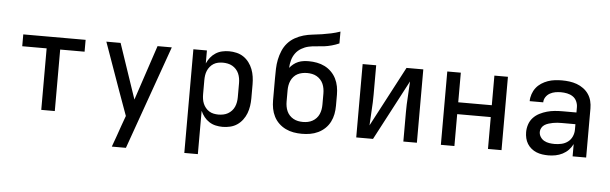

<svg xmlns="http://www.w3.org/2000/svg" viewBox="-55 -938 4310 1356"><g transform="rotate(5 2100.0 -260.0)"><path d="M252 0V-436H79V-520H521V-436H348V0Z M771 215Q785 177 798.5 139Q812 101 825 63L851 -9L788 -183L668 -520H769L901 -130L1031 -520H1132L871 215Z M1285 215V-520H1381V-428Q1391 -451 1406.5 -470.5Q1422 -490 1443 -503.5Q1464 -517 1488.5 -522.5Q1513 -528 1538 -528Q1565 -528 1592 -521.5Q1619 -515 1641 -500Q1663 -485 1679.5 -463Q1696 -441 1705.5 -416Q1715 -391 1719 -364Q1723 -337 1723 -310V-210Q1723 -183 1719 -156Q1715 -129 1705.5 -104Q1696 -79 1679.5 -57Q1663 -35 1641 -20Q1619 -5 1592 1.5Q1565 8 1538 8Q1513 8 1488.5 2.5Q1464 -3 1443 -16.5Q1422 -30 1406.5 -49.5Q1391 -69 1381 -92V215ZM1501 -76Q1518 -76 1535.5 -79.5Q1553 -83 1568 -91.5Q1583 -100 1595 -113Q1607 -126 1614 -142Q1621 -158 1624 -175.5Q1627 -193 1627 -210V-310Q1627 -327 1624 -344.5Q1621 -362 1614 -378Q1607 -394 1595 -407Q1583 -420 1568 -428.5Q1553 -437 1535.5 -440.5Q1518 -444 1501 -444Q1484 -444 1467 -440.5Q1450 -437 1435.5 -428Q1421 -419 1410 -405.5Q1399 -392 1392.5 -376.5Q1386 -361 1383.5 -344Q1381 -327 1381 -310V-210Q1381 -193 1383.5 -176Q1386 -159 1392.5 -143.5Q1399 -128 1410 -114.5Q1421 -101 1435.5 -92Q1450 -83 1467 -79.5Q1484 -76 1501 -76Z M2100 8Q2070 8 2041 3Q2012 -2 1985 -15Q1958 -28 1936.5 -48.5Q1915 -69 1901.5 -95.5Q1888 -122 1882.5 -151Q1877 -180 1877 -210V-368Q1877 -401 1878 -434Q1879 -467 1885.5 -499Q1892 -531 1905 -562Q1918 -593 1939.5 -617.5Q1961 -642 1990 -658.5Q2019 -675 2050.5 -684Q2082 -693 2115 -696.5Q2148 -700 2180.5 -705Q2213 -710 2245.5 -717Q2278 -724 2309 -735V-651Q2284 -640 2257 -632.5Q2230 -625 2203 -621.5Q2176 -618 2148 -616.5Q2120 -615 2093.5 -609Q2067 -603 2042.5 -588.5Q2018 -574 2002 -552Q1986 -530 1978.5 -503Q1971 -476 1970 -448Q1982 -463 1997 -475Q2012 -487 2030 -494.5Q2048 -502 2067 -504.5Q2086 -507 2105 -507Q2134 -507 2163 -501.5Q2192 -496 2218 -483Q2244 -470 2265 -449Q2286 -428 2299 -402Q2312 -376 2317.5 -347Q2323 -318 2323 -289V-210Q2323 -180 2317.5 -151Q2312 -122 2298.5 -95.5Q2285 -69 2263.5 -48.5Q2242 -28 2215 -15Q2188 -2 2159 3Q2130 8 2100 8ZM2100 -76Q2118 -76 2135 -79.5Q2152 -83 2167.5 -91.5Q2183 -100 2195 -113Q2207 -126 2214 -142Q2221 -158 2224 -175Q2227 -192 2227 -210V-289Q2227 -306 2224 -323.5Q2221 -341 2214 -357Q2207 -373 2195 -386Q2183 -399 2168 -407.5Q2153 -416 2135.5 -419.5Q2118 -423 2101 -423Q2083 -423 2065.5 -419.5Q2048 -416 2032.5 -408Q2017 -400 2005 -386.5Q1993 -373 1986 -357Q1979 -341 1976 -324Q1973 -307 1973 -289V-210Q1973 -192 1976 -175Q1979 -158 1986 -142Q1993 -126 2005 -113Q2017 -100 2032.5 -91.5Q2048 -83 2065 -79.5Q2082 -76 2100 -76Z M2485 0V-520H2581V-312Q2581 -257 2577 -202.5Q2573 -148 2571 -93L2796 -520H2915V0H2819V-208Q2819 -263 2823 -317.5Q2827 -372 2829 -427L2604 0Z M3085 0V-520H3181V-310H3419V-520H3515V0H3419V-226H3181V0Z M3847 8Q3826 8 3804.5 5Q3783 2 3763 -6Q3743 -14 3726 -28Q3709 -42 3698 -60Q3687 -78 3682 -99Q3677 -120 3677 -142Q3677 -170 3686 -197Q3695 -224 3714 -244.5Q3733 -265 3758.5 -278Q3784 -291 3811 -298.5Q3838 -306 3865.5 -308.5Q3893 -311 3921 -311H4019V-348Q4019 -370 4009.5 -390.5Q4000 -411 3982 -423Q3964 -435 3942 -439.5Q3920 -444 3898 -444Q3878 -444 3858 -440.5Q3838 -437 3820 -427Q3802 -417 3790.5 -399.5Q3779 -382 3779 -362H3683Q3683 -387 3691.5 -412Q3700 -437 3715.5 -457Q3731 -477 3752.5 -491Q3774 -505 3798 -513.5Q3822 -522 3847.5 -525Q3873 -528 3898 -528Q3925 -528 3951.5 -524.5Q3978 -521 4003 -512Q4028 -503 4050 -487Q4072 -471 4087 -449Q4102 -427 4108.5 -401Q4115 -375 4115 -348V0H4019V-87Q4007 -63 3989 -44.5Q3971 -26 3947.5 -14Q3924 -2 3898.5 3Q3873 8 3847 8ZM3884 -76Q3909 -76 3933.5 -81.5Q3958 -87 3978 -102Q3998 -117 4008.5 -140.5Q4019 -164 4019 -189V-228H3921Q3906 -228 3890.5 -227Q3875 -226 3860 -223Q3845 -220 3830 -215.5Q3815 -211 3802 -203Q3789 -195 3781 -181Q3773 -167 3773 -152Q3773 -133 3783.5 -116.5Q3794 -100 3810.5 -91Q3827 -82 3846 -79Q3865 -76 3884 -76Z"/></g></svg>

Font: Iosevka Fixed Medium Extended
Style: Regular
Weight: 500
Width: 7
Monospace: yes
Designer: Belleve Invis
Foundry: Belleve Invis
Version: Version 24.1.1; ttfautohint (v1.8.4)